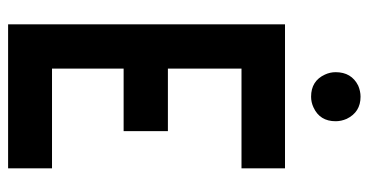

<svg xmlns="http://www.w3.org/2000/svg" viewBox="-238 -672 910 474"><g transform="rotate(90 217.0 -435.0)"><path d="M158.2 -808.6Q158.2 -847.7 191.4 -864.3Q205.1 -870.1 218.8 -870.1Q256.8 -870.1 273.4 -835.9Q279.3 -822.3 279.3 -808.6Q279.3 -769.5 245.1 -753.9Q232.4 -748 218.8 -748Q179.7 -748 164.1 -782.2Q158.2 -794.9 158.2 -808.6ZM40 0V-683.6H395.5V-576.2H149.4V-394.5H303.7V-285.2H149.4V-108.4H395.5V0Z"/></g></svg>

Font: Post No Bills Colombo
Style: Bold
Weight: 800
Designer: Kosala Senevirathne, Siva Puranthara, Lasantha Premarathna, Tharique Azeez
Foundry: Mooniak
Version: Version 1.220 ; ttfautohint (v1.5)